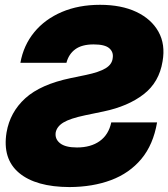

<svg xmlns="http://www.w3.org/2000/svg" viewBox="-20 -757 689 786"><path d="M252 -500H63.5Q76.2 -571.3 119.9 -624.8Q163.6 -678.2 232.7 -707.8Q301.8 -737.3 389.6 -737.3Q476.6 -737.3 538.1 -708.3Q599.6 -679.2 628.7 -627.2Q657.7 -575.2 645.5 -505.9Q631.8 -420.4 568.1 -371.1Q504.4 -321.8 404.3 -300.8L329.1 -285.2Q266.6 -272 239.7 -255.6Q212.9 -239.3 208 -214.8Q204.1 -188 225.8 -170.7Q247.6 -153.3 294.9 -153.3Q351.6 -153.3 388.2 -179.4Q424.8 -205.6 435.5 -255.9H623Q607.4 -164.6 558.6 -106.2Q509.8 -47.9 434.8 -19.8Q359.9 8.3 264.6 8.8Q126.5 8.3 57.9 -49.3Q-10.7 -106.9 6.8 -214.8Q21 -297.9 83.5 -354.7Q146 -411.6 270.5 -437.5L332 -450.2Q385.7 -461.4 412.4 -477.5Q439 -493.7 441.4 -519.5Q445.3 -543.9 427.2 -559.6Q409.2 -575.2 363.3 -575.2Q315.4 -575.2 288.3 -555.4Q261.2 -535.6 252 -500Z"/></svg>

Font: Inter Tight Black
Style: Italic
Weight: 900
Italic angle: -9.39999°
Designer: Rasmus Andersson
Foundry: rsms
Version: Version 3.004; ttfautohint (v1.8.4.7-5d5b)